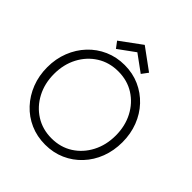

<svg xmlns="http://www.w3.org/2000/svg" viewBox="-227 -999 1166 1166"><g transform="rotate(45 356.5 -416.0)"><path d="M81 -330.5Q81 -249 115.2 -183.8Q149.5 -118.5 209.5 -80.5Q269.5 -42.5 346.5 -42.5Q424 -42.5 483.5 -80.5Q543 -118.5 577 -183.8Q611 -249 611 -330.5Q611 -412 577 -477Q543 -542 483.5 -579.8Q424 -617.5 346.5 -617.5Q269.5 -617.5 209.5 -579.8Q149.5 -542 115.2 -477Q81 -412 81 -330.5ZM23 -330.5Q23 -402.5 47.5 -464.8Q72 -527 115.8 -573.5Q159.5 -620 218.5 -646Q277.5 -672 346.5 -672Q416 -672 474.5 -646Q533 -620 576.8 -573.5Q620.5 -527 644.5 -464.8Q668.5 -402.5 668.5 -330.5Q668.5 -258 644.8 -195.8Q621 -133.5 577.2 -86.8Q533.5 -40 474.8 -14Q416 12 346.5 12Q276.5 12 217.5 -14Q158.5 -40 115 -86.8Q71.5 -133.5 47.2 -195.8Q23 -258 23 -330.5ZM239.5 -703.5 209 -744 346 -844.5 484 -743.5 453.5 -702.5 346 -781Z"/></g></svg>

Font: League Spartan Thin Light
Style: Regular
Weight: 300
Version: Version 2.002